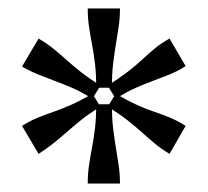

<svg xmlns="http://www.w3.org/2000/svg" viewBox="-20 -765 490 453"><path d="M71 -402 32 -468Q51 -480 69.5 -487.5Q88 -495 107 -501.5Q126 -508 148.5 -518Q171 -528 198 -544L217 -513Q190 -497 171 -481.5Q152 -466 136.5 -452.5Q121 -439 105.5 -426.5Q90 -414 71 -402ZM187 -745H263Q263 -722 260 -702Q257 -682 253.5 -661Q250 -640 247 -615.5Q244 -591 244 -558H207Q207 -591 204 -615.5Q201 -640 197 -661Q193 -682 190 -702Q187 -722 187 -745ZM32 -608 71 -674Q90 -663 105.5 -650.5Q121 -638 136.5 -624Q152 -610 171 -595Q190 -580 217 -563L198 -532Q171 -549 148.5 -558.5Q126 -568 107 -575Q88 -582 69.5 -589.5Q51 -597 32 -608ZM187 -332Q187 -355 190 -375Q193 -395 197 -416Q201 -437 204 -461.5Q207 -486 207 -519H244Q244 -486 247 -461.5Q250 -437 253.5 -416Q257 -395 260 -375Q263 -355 263 -332ZM253 -532 234 -563Q261 -580 280.5 -595Q300 -610 315 -624Q330 -638 345 -650.5Q360 -663 380 -674L418 -609Q399 -597 380.5 -589.5Q362 -582 343 -575Q324 -568 302 -558.5Q280 -549 253 -532ZM380 -402Q360 -414 345 -426.5Q330 -439 315 -452.5Q300 -466 280.5 -481.5Q261 -497 234 -513L253 -544Q280 -528 302 -518Q324 -508 343.5 -501.5Q363 -495 381 -487.5Q399 -480 418 -468Z"/></svg>

Font: Roboto Serif 20pt SemiCondensed
Style: Regular
Weight: 400
Width: 4
Version: Version 1.008